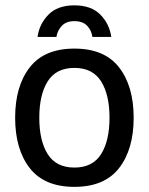

<svg xmlns="http://www.w3.org/2000/svg" viewBox="-20 -697 565 729"><path d="M262.5 12.5Q148.3 12.5 92.9 -58.8Q37.5 -130 37.5 -250Q37.5 -370 92.9 -441.2Q148.3 -512.5 262.5 -512.5Q376.7 -512.5 432.1 -441.2Q487.5 -370 487.5 -250Q487.5 -130 432.1 -58.8Q376.7 12.5 262.5 12.5ZM262.5 -60.8Q331.7 -60.8 363.8 -111.7Q395.8 -162.5 395.8 -250Q395.8 -337.5 363.8 -388.3Q331.7 -439.2 262.5 -439.2Q193.3 -439.2 161.2 -388.3Q129.2 -337.5 129.2 -250Q129.2 -162.5 161.2 -111.7Q193.3 -60.8 262.5 -60.8ZM194.2 -556.7H122.5Q129.2 -605.8 163.8 -641.2Q198.3 -676.7 262.5 -676.7Q326.7 -676.7 361.2 -641.2Q395.8 -605.8 402.5 -556.7H330.8Q327.5 -581.7 310.8 -599.2Q294.2 -616.7 262.5 -616.7Q231.7 -616.7 215 -599.2Q198.3 -581.7 194.2 -556.7Z"/></svg>

Font: Familjen Grotesk Variable
Style: Regular
Weight: 400
Designer: Anders Wikstroem, Jonas Baeckman, Matilda Gysing, Kristian Moeller
Foundry: Familjen STHLM AB
Version: Version 2.000